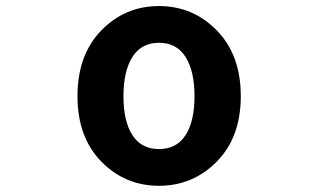

<svg xmlns="http://www.w3.org/2000/svg" viewBox="-20 -594 1040 628"><path d="M233.4 -279.3Q233.4 -414.1 311 -494.1Q388.7 -574.2 500 -574.2Q611.3 -574.2 689.5 -494.1Q767.6 -414.1 767.6 -279.3Q767.6 -145.5 689.5 -65.9Q611.3 13.7 500 13.7Q388.7 13.7 311 -65.9Q233.4 -145.5 233.4 -279.3ZM413.1 -151.9Q442.4 -106.4 500 -106.4Q557.6 -106.4 586.9 -151.9Q616.2 -197.3 616.2 -279.3Q616.2 -361.3 586.9 -407.7Q557.6 -454.1 500 -454.1Q442.4 -454.1 413.1 -407.7Q383.8 -361.3 383.8 -279.3Q383.8 -197.3 413.1 -151.9Z"/></svg>

Font: Gen Shin Gothic Monospace Bold
Style: Bold
Weight: 700
Designer: [Source Han Sans]
Ryoko NISHIZUKA  (kana & ideographs); Paul D. Hunt (Latin, Greek & Cyrillic); Wenlong ZHANG  (bopomofo
Version: Version 1.002.20150607